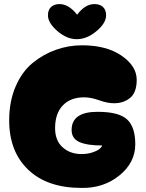

<svg xmlns="http://www.w3.org/2000/svg" viewBox="-20 -922 715 941"><path d="M379 -1Q487 1 565 -62Q643 -125 643 -215Q643 -300 602.5 -337Q562 -374 458 -374Q331 -374 331 -285Q331 -243 369 -226Q407 -209 480 -209Q480 -203 469.5 -193.5Q459 -184 434.5 -175.5Q410 -167 379 -167Q324 -167 287 -200Q250 -233 250 -294Q250 -366 288 -405.5Q326 -445 392 -445Q426 -445 466 -430.5Q506 -416 539 -416Q586 -416 618 -442.5Q650 -469 650 -531Q650 -598 576 -649Q502 -700 382 -700Q316 -700 254 -678Q192 -656 140 -613.5Q88 -571 56.5 -498Q25 -425 25 -332Q25 -179 118.5 -90Q212 -1 379 -1ZM272 -902Q317 -902 358 -850Q397 -902 443 -902Q470 -902 485 -887.5Q500 -873 500 -847Q500 -809 453 -769.5Q406 -730 356 -730Q307 -730 261 -770Q215 -810 215 -847Q215 -873 230 -887.5Q245 -902 272 -902Z"/></svg>

Font: Cherry Bomb
Style: Regular
Weight: 400
Designer: satsuyako
Foundry: satsuyako
Version: Version 4.0